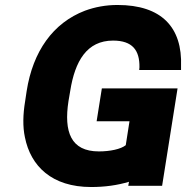

<svg xmlns="http://www.w3.org/2000/svg" viewBox="-20 -741 747 771"><path d="M81 -335C72 -281 71 -232 80 -190C103 -74 188 10 346 10C401 10 451 3 498 -11L495 5H631L693 -386H389L368 -254H500L485 -158C465 -142 422 -133 377 -133C264 -133 236 -212 255 -335L262 -376C281 -496 329 -578 434 -578C512 -578 541 -539 540 -471L539 -460H707V-474C713 -632 628 -721 452 -721C405 -721 362 -713 321 -698C193 -649 112 -535 87 -375Z"/></svg>

Font: Asimov Pro
Style: UltObl
Weight: 900
Designer: Google
Version: Version 2.000980; 2014